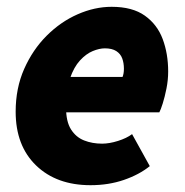

<svg xmlns="http://www.w3.org/2000/svg" viewBox="-20 -532 542 564"><path d="M246 12Q146 12 86 -46Q26 -104 26 -204Q26 -273 51 -329.5Q76 -386 117 -427Q158 -468 208 -490Q258 -512 308 -512Q369 -512 405.5 -486Q442 -460 458 -417Q474 -374 474 -322Q474 -297 469 -272Q464 -247 458 -228Q452 -209 448 -202H146L158 -306H340Q342 -311 343 -317Q344 -323 344 -330Q344 -347 339 -360.5Q334 -374 321.5 -382Q309 -390 288 -390Q272 -390 252.5 -382Q233 -374 215 -354.5Q197 -335 185.5 -301.5Q174 -268 174 -216Q174 -175 188.5 -152Q203 -129 227 -119.5Q251 -110 280 -110Q301 -110 326.5 -118Q352 -126 368 -138L420 -44Q389 -19 344 -3.5Q299 12 246 12Z"/></svg>

Font: Source Sans 3 ExtraLight Black
Style: Italic
Weight: 900
Italic angle: -11°
Version: Version 3.052;hotconv 1.1.0;makeotfexe 2.6.0